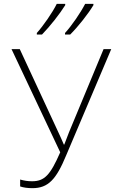

<svg xmlns="http://www.w3.org/2000/svg" viewBox="-20 -970 640 1001"><path d="M319 -798V-790H346C389 -833 440 -898 467 -943V-950H424C401 -905 354 -836 319 -798ZM172 -798V-790H199C241 -833 292 -898 320 -943V-950H276C254 -905 206 -836 172 -798ZM149 11C231 11 273 -34 325 -160L560 -714H520L340 -281C332 -260 323 -238 315 -216H313C303 -240 295 -257 283 -283L83 -714H40L294 -176C242 -57 212 -25 147 -25C125 -25 106 -28 85 -34V2C102 8 125 11 149 11Z"/></svg>

Font: Noto Sans Mono ExtraLight
Style: Regular
Weight: 200
Designer: Monotype Design Team
Foundry: Monotype Imaging Inc.
Version: Version 2.014